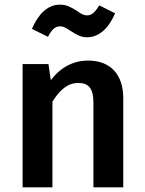

<svg xmlns="http://www.w3.org/2000/svg" viewBox="-20 -804 621 824"><path d="M354 -644C405 -644 447 -683 474 -747L406 -781C387 -750 373 -738 353 -738C340 -738 328 -744 311 -757C283 -774 266 -784 237 -784C184 -784 144 -743 117 -680L186 -646C203 -678 216 -691 239 -691C252 -691 262 -685 282 -672C309 -655 326 -644 354 -644ZM359 -544C295 -544 241 -516 198 -460L188 -529H77V0H205V-368C238 -420 272 -448 316 -448C359 -448 381 -426 381 -363V0H509V-383C509 -484 454 -544 359 -544Z"/></svg>

Font: Fira Sans Medium
Style: Regular
Weight: 500
Designer: Carrois Corporate & Edenspiekermann AG
Foundry: Carrois Corporate GbR & Edenspiekermann AG
Version: Version 4.203